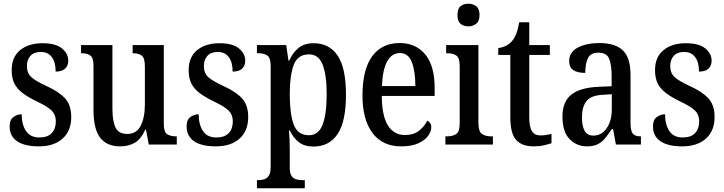

<svg xmlns="http://www.w3.org/2000/svg" viewBox="-20 -779 3905 1035"><path d="M189 10Q113 10 72.5 -17.5Q32 -45 32 -97Q32 -134 53 -148.5Q74 -163 97 -163Q97 -108 120 -73Q143 -38 192 -38Q237 -38 259 -61.5Q281 -85 281 -125Q281 -160 259.5 -182Q238 -204 181 -231Q133 -254 102.5 -277Q72 -300 57.5 -329Q43 -358 43 -401Q43 -472 89 -509Q135 -546 209 -546Q280 -546 314 -518Q348 -490 348 -452Q348 -425 331 -409Q314 -393 280 -393Q280 -444 259 -471.5Q238 -499 200 -499Q163 -499 144 -478Q125 -457 125 -423Q125 -385 148.5 -363.5Q172 -342 231 -315Q297 -285 330.5 -249Q364 -213 364 -148Q364 -74 317.5 -32Q271 10 189 10Z M628 10Q556 10 520 -36.5Q484 -83 484 -186V-424Q484 -468 466.5 -480Q449 -492 420 -492H417V-536H586V-195Q586 -127 602.5 -92Q619 -57 666 -57Q716 -57 738.5 -101Q761 -145 761 -218V-421Q761 -468 743 -480Q725 -492 698 -492H695V-536H863V-111Q863 -66 882 -55Q901 -44 928 -44H933V0H782L767 -80H763Q739 -27 705 -8.5Q671 10 628 10Z M1143 10Q1067 10 1026.5 -17.5Q986 -45 986 -97Q986 -134 1007 -148.5Q1028 -163 1051 -163Q1051 -108 1074 -73Q1097 -38 1146 -38Q1191 -38 1213 -61.5Q1235 -85 1235 -125Q1235 -160 1213.5 -182Q1192 -204 1135 -231Q1087 -254 1056.5 -277Q1026 -300 1011.5 -329Q997 -358 997 -401Q997 -472 1043 -509Q1089 -546 1163 -546Q1234 -546 1268 -518Q1302 -490 1302 -452Q1302 -425 1285 -409Q1268 -393 1234 -393Q1234 -444 1213 -471.5Q1192 -499 1154 -499Q1117 -499 1098 -478Q1079 -457 1079 -423Q1079 -385 1102.5 -363.5Q1126 -342 1185 -315Q1251 -285 1284.5 -249Q1318 -213 1318 -148Q1318 -74 1271.5 -32Q1225 10 1143 10Z M1365 236V192H1373Q1389 192 1404 187.5Q1419 183 1429 168Q1439 153 1439 122V-424Q1439 -468 1420.5 -480Q1402 -492 1375 -492H1365V-536H1523L1535 -452H1539Q1557 -494 1588.5 -520Q1620 -546 1670 -546Q1755 -546 1800 -479.5Q1845 -413 1845 -268Q1845 -124 1800 -56.5Q1755 11 1669 11Q1621 11 1590.5 -13Q1560 -37 1542 -76H1538Q1540 -53 1541 -22.5Q1542 8 1542 38V125Q1542 155 1551.5 169Q1561 183 1576 187.5Q1591 192 1607 192H1623V236ZM1646 -50Q1697 -50 1719 -107Q1741 -164 1741 -271Q1741 -376 1719 -431Q1697 -486 1646 -486Q1585 -486 1563.5 -429.5Q1542 -373 1542 -270Q1542 -164 1563.5 -107Q1585 -50 1646 -50Z M2143 10Q2042 10 1988 -62Q1934 -134 1934 -264Q1934 -405 1986.5 -476Q2039 -547 2134 -547Q2222 -547 2272.5 -485.5Q2323 -424 2323 -305V-262H2038Q2039 -153 2071.5 -102Q2104 -51 2164 -51Q2209 -51 2238.5 -74Q2268 -97 2283 -129Q2292 -125 2298.5 -116Q2305 -107 2305 -93Q2305 -71 2288 -47Q2271 -23 2235 -6.5Q2199 10 2143 10ZM2219 -315Q2219 -395 2200 -444Q2181 -493 2136 -493Q2091 -493 2066.5 -447Q2042 -401 2039 -315Z M2505 -637Q2479 -637 2462.5 -651Q2446 -665 2446 -698Q2446 -732 2462.5 -745.5Q2479 -759 2505 -759Q2529 -759 2547 -745.5Q2565 -732 2565 -698Q2565 -665 2547 -651Q2529 -637 2505 -637ZM2381 0V-44H2391Q2420 -44 2439 -56.5Q2458 -69 2458 -113V-424Q2458 -467 2440 -479.5Q2422 -492 2394 -492H2385V-536H2559V-116Q2559 -70 2578 -57Q2597 -44 2626 -44H2637V0Z M2856 10Q2794 10 2762.5 -24.5Q2731 -59 2731 -146V-483H2666V-520Q2714 -526 2741 -559Q2754 -574 2763 -597Q2772 -620 2779 -659H2833V-536H2944V-483H2833V-147Q2833 -95 2847.5 -72Q2862 -49 2893 -49Q2910 -49 2924 -51.5Q2938 -54 2953 -57V-7Q2939 -2 2913.5 4Q2888 10 2856 10Z M3144 10Q3089 10 3050.5 -29Q3012 -68 3012 -151Q3012 -231 3060 -269Q3108 -307 3206 -311L3277 -314V-373Q3277 -428 3264 -461.5Q3251 -495 3206 -495Q3163 -495 3149 -465Q3135 -435 3135 -386Q3048 -386 3048 -449Q3048 -498 3094.5 -522.5Q3141 -547 3212 -547Q3295 -547 3337 -508Q3379 -469 3379 -374V-115Q3379 -74 3391 -59Q3403 -44 3432 -44H3435V0H3300L3285 -83H3278Q3259 -55 3242 -34Q3225 -13 3202 -1.5Q3179 10 3144 10ZM3178 -48Q3223 -48 3250.5 -88Q3278 -128 3278 -191V-271L3230 -268Q3166 -265 3141.5 -234Q3117 -203 3117 -145Q3117 -100 3131.5 -74Q3146 -48 3178 -48Z M3657 10Q3581 10 3540.5 -17.5Q3500 -45 3500 -97Q3500 -134 3521 -148.5Q3542 -163 3565 -163Q3565 -108 3588 -73Q3611 -38 3660 -38Q3705 -38 3727 -61.5Q3749 -85 3749 -125Q3749 -160 3727.5 -182Q3706 -204 3649 -231Q3601 -254 3570.5 -277Q3540 -300 3525.5 -329Q3511 -358 3511 -401Q3511 -472 3557 -509Q3603 -546 3677 -546Q3748 -546 3782 -518Q3816 -490 3816 -452Q3816 -425 3799 -409Q3782 -393 3748 -393Q3748 -444 3727 -471.5Q3706 -499 3668 -499Q3631 -499 3612 -478Q3593 -457 3593 -423Q3593 -385 3616.5 -363.5Q3640 -342 3699 -315Q3765 -285 3798.5 -249Q3832 -213 3832 -148Q3832 -74 3785.5 -32Q3739 10 3657 10Z"/></svg>

Font: Noto Serif Armenian Condensed Medium
Style: Regular
Weight: 500
Width: 3
Designer: Monotype Design Team
Foundry: Monotype Imaging Inc.
Version: Version 2.008; ttfautohint (v1.8.4.7-5d5b)